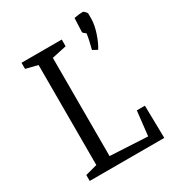

<svg xmlns="http://www.w3.org/2000/svg" viewBox="-162 -751 763 843"><g transform="rotate(-30 219.0 -329.0)"><path d="M44 -30 104 -46V-553L44 -568V-599H248V-565L174 -549V-51L364 -41L378 -165H419L422 0H44ZM340 -493Q352 -538 356 -568Q341 -579 341 -583L344 -653Q369 -658 389 -658Q392 -658 399 -650.5Q406 -643 406 -639V-614Q406 -583 393 -544Q380 -505 364 -480Z"/></g></svg>

Font: Grenze Light
Style: Regular
Weight: 300
Designer: Renata Polastri
Foundry: Omnibus-Type
Version: Version 1.002; ttfautohint (v1.8)